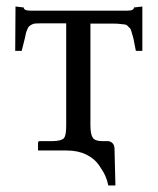

<svg xmlns="http://www.w3.org/2000/svg" viewBox="-20 -462 486 592"><path d="M258.8 -76.2Q258.8 -48.3 265.9 -37.6Q272.9 -26.9 294.9 -26.9H312Q319.8 -26.9 325.9 -21.5Q332 -16.1 333 -5.9L335.9 109.9H314Q311 94.7 304.9 80.8Q298.8 66.9 284.9 46.9Q271 26.9 245.6 14.4Q220.2 2 185.1 2H97.2V-21Q97.2 -26.9 103 -26.9H144Q169.9 -27.8 177 -35.9Q184.1 -43.9 184.1 -74.2V-390.1H106.9Q95.7 -390.1 89.4 -389.6Q83 -389.2 77.4 -386Q71.8 -382.8 69.3 -380.4Q66.9 -377.9 63.5 -369.9Q60.1 -361.8 59.1 -355.5Q58.1 -349.1 54 -333.5Q49.8 -317.9 46.9 -305.2H26.9L27.8 -441.9L53.2 -439Q53.2 -429.2 73.2 -429.2H373Q393.1 -429.2 393.1 -439L418.9 -441.9V-305.2H398.9Q397 -314 394 -330.1Q391.1 -346.2 389.6 -350.1Q388.2 -354 385.5 -364Q382.8 -374 380.4 -375.5Q377.9 -377 374 -381.6Q370.1 -386.2 363.5 -386.7Q356.9 -387.2 349.4 -388.2Q341.8 -389.2 330.1 -389.2H258.8Z"/></svg>

Font: Linux Libertine
Style: Regular
Weight: 400
Designer: Philipp H. Poll
Foundry: Philipp H. Poll
Version: Version 5.3.0 ; ttfautohint (v0.9)